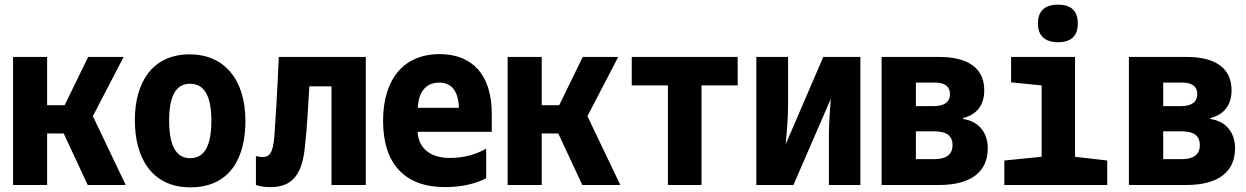

<svg xmlns="http://www.w3.org/2000/svg" viewBox="-20 -793 5340 823"><path d="M36 0H182V-221H253L356 0H519L378 -295L510 -549H358L257 -342H182V-549H36Z M796 10C967 10 1032 -118 1032 -274C1032 -455 939 -560 793 -560C634 -560 558 -441 558 -278C558 -117 630 10 796 10ZM795 -115C733 -115 705 -172 705 -276C705 -378 732 -434 795 -434C857 -434 886 -379 886 -276C886 -172 859 -115 795 -115Z M1141 9C1236 9 1276 -50 1287 -164C1296 -249 1300 -314 1306 -423H1401V0H1548V-549H1175C1167 -367 1162 -296 1156 -208C1150 -135 1134 -120 1106 -120C1095 -120 1087 -122 1077 -124V0C1097 7 1118 9 1141 9Z M1887 9C1963 9 2022 -7 2064 -29V-156C2024 -133 1973 -116 1908 -116C1830 -116 1774 -153 1770 -228H2088V-305C2088 -474 2003 -561 1865 -561C1707 -561 1622 -450 1622 -275C1622 -92 1714 9 1887 9ZM1771 -331C1774 -402 1808 -439 1863 -439C1914 -439 1945 -404 1947 -331Z M2156 0H2302V-221H2373L2476 0H2639L2498 -295L2630 -549H2478L2377 -342H2302V-549H2156Z M2843 0H2987V-427H3142V-549H2688V-427H2843Z M3222 0H3381L3541 -369C3538 -328 3533 -263 3533 -212V0H3668V-549H3509L3348 -175C3352 -218 3358 -288 3358 -337V-549H3222Z M3759 0H4005C4144 0 4214 -58 4214 -157C4214 -226 4175 -273 4108 -283V-287C4169 -302 4199 -345 4199 -406C4199 -506 4123 -549 4005 -549H3759ZM3906 -338V-439H3987C4029 -439 4052 -423 4052 -390C4052 -354 4026 -338 3980 -338ZM3906 -111V-230H3986C4036 -230 4063 -212 4063 -171C4063 -128 4032 -111 3988 -111Z M4515 -612C4573 -612 4600 -641 4600 -692C4600 -745 4573 -773 4515 -773C4458 -773 4429 -745 4429 -692C4429 -639 4460 -612 4515 -612ZM4285 0H4726V-105L4588 -121V-549H4314V-440L4445 -427V-121L4285 -105Z M4819 0H5065C5204 0 5274 -58 5274 -157C5274 -226 5235 -273 5168 -283V-287C5229 -302 5259 -345 5259 -406C5259 -506 5183 -549 5065 -549H4819ZM4966 -338V-439H5047C5089 -439 5112 -423 5112 -390C5112 -354 5086 -338 5040 -338ZM4966 -111V-230H5046C5096 -230 5123 -212 5123 -171C5123 -128 5092 -111 5048 -111Z"/></svg>

Font: Noto Sans Mono Condensed ExtraBold
Style: Regular
Weight: 800
Width: 3
Designer: Monotype Design Team
Foundry: Monotype Imaging Inc.
Version: Version 2.014